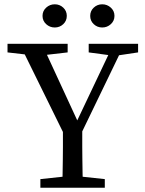

<svg xmlns="http://www.w3.org/2000/svg" viewBox="-20 -874 673 894"><path d="M235 -746Q212 -746 195 -761.5Q178 -777 178 -800Q178 -823 195 -838.5Q212 -854 235 -854Q258 -854 274.5 -838.5Q291 -823 291 -800Q291 -777 274.5 -761.5Q258 -746 235 -746ZM456 -746Q433 -746 416.5 -761.5Q400 -777 400 -800Q400 -823 416.5 -838.5Q433 -854 456 -854Q479 -854 496 -838.5Q513 -823 513 -800Q513 -777 496 -761.5Q479 -746 456 -746ZM308 -55H328L468 -40V0H168V-40ZM145 -615 15 -630V-670H295V-630L165 -615ZM523 -615H504L393 -630V-670H623V-630ZM273 -235V-300H363V-235Q363 -217 363 -190.5Q363 -164 363.5 -132.5Q364 -101 364.5 -67Q365 -33 366 0H270Q271 -33 271.5 -66.5Q272 -100 272.5 -131.5Q273 -163 273 -189.5Q273 -216 273 -235ZM345 -225H290L71 -670H175L357 -276H322L509 -670H560Z"/></svg>

Font: Adobe Variable Font Prototype
Style: Regular
Weight: 389
Designer: Frank Grießhammer
Foundry: Adobe
Version: Version 1.004;hotconv 1.0.113;makeotfexe 2.5.65598